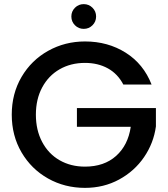

<svg xmlns="http://www.w3.org/2000/svg" viewBox="-20 -905 813 931"><path d="M578 -495Q551 -547 503 -573.5Q455 -600 392 -600Q323 -600 269 -569Q215 -538 184.5 -481Q154 -424 154 -349Q154 -274 184.5 -216.5Q215 -159 269 -128Q323 -97 392 -97Q485 -97 543 -149Q601 -201 614 -290H353V-381H736V-292Q725 -211 678.5 -143Q632 -75 557.5 -34.5Q483 6 392 6Q294 6 213 -39.5Q132 -85 84.5 -166Q37 -247 37 -349Q37 -451 84.5 -532Q132 -613 213.5 -658.5Q295 -704 392 -704Q503 -704 589.5 -649.5Q676 -595 715 -495ZM386 -765Q361 -765 343.5 -782.5Q326 -800 326 -825Q326 -850 343.5 -867.5Q361 -885 386 -885Q411 -885 428.5 -867.5Q446 -850 446 -825Q446 -800 428.5 -782.5Q411 -765 386 -765Z"/></svg>

Font: A Bank Premium Med
Style: Regular
Weight: 500
Designer: Ninad Kale (Devanagari), Jonny Pinhorn (Latin), Htun Naung (Myanmar)
Foundry: Indian Type Foundry
Version: 4.004